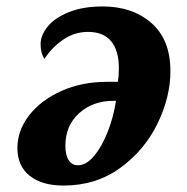

<svg xmlns="http://www.w3.org/2000/svg" viewBox="-20 -566 579 596"><path d="M34 -106Q34 -161 70.5 -208Q107 -255 170.5 -283.5Q234 -312 312 -312H346Q349 -332 349 -354Q349 -409 325 -438Q301 -467 253 -467Q211 -467 175.5 -442.5Q140 -418 118 -383Q106 -401 106 -429Q106 -456 127.5 -483Q149 -510 193 -528Q237 -546 299 -546Q391 -546 450 -494.5Q509 -443 509 -345Q509 -265 469 -182.5Q429 -100 353.5 -45Q278 10 177 10Q110 10 72 -20.5Q34 -51 34 -106ZM340 -253H332Q268 -253 225.5 -214.5Q183 -176 183 -114Q183 -85 193 -69Q203 -53 222 -53Q248 -53 272.5 -82.5Q297 -112 315 -158.5Q333 -205 340 -253Z"/></svg>

Font: Noto Serif NarrowExtraBold
Style: Italic
Weight: 800
Width: 4
Italic angle: -12°
Designer: Monotype Design Team
Foundry: Monotype Imaging Inc.
Version: Version 1.001